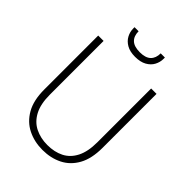

<svg xmlns="http://www.w3.org/2000/svg" viewBox="-254 -1006 1136 1136"><g transform="rotate(45 314.0 -437.5)"><path d="M315 12Q247 12 191.5 -15.5Q136 -43 103 -100.5Q70 -158 70 -249V-700H115V-250Q115 -172 141 -123Q167 -74 212.5 -51.5Q258 -29 315 -29Q374 -29 418.5 -51.5Q463 -74 488 -123Q513 -172 513 -250V-700H558V-249Q558 -158 526 -100.5Q494 -43 439 -15.5Q384 12 315 12ZM313 -765Q270 -765 242 -781Q214 -797 200.5 -822.5Q187 -848 187 -875V-887H221Q221 -847 243.5 -825.5Q266 -804 314 -804Q361 -804 383.5 -825.5Q406 -847 406 -887H441V-876Q441 -848 427.5 -822.5Q414 -797 385.5 -781Q357 -765 313 -765Z"/></g></svg>

Font: DM Sans 20pt ExtraLight
Style: Regular
Weight: 250
Version: Version 4.004;gftools[0.9.30]